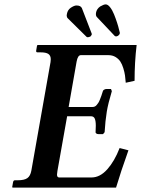

<svg xmlns="http://www.w3.org/2000/svg" viewBox="-20 -850 649 870"><path d="M37.1 0 35.2 -2 39.1 -23.9Q40.5 -33.2 47.9 -33.2H61Q90.3 -33.2 104 -43Q117.7 -52.7 122.1 -77.1L209 -568.8Q210 -577.6 210 -581.5Q210 -598.1 199.2 -605.5Q188.5 -612.8 164.1 -612.8H149.9Q142.6 -612.8 144 -621.1L147.9 -644L150.9 -646H599.1Q589.8 -567.4 589.8 -483.9L549.8 -475.1Q548.3 -493.7 546.4 -508.1Q544.4 -522.5 538.8 -540.8Q533.2 -559.1 525.4 -571Q517.6 -583 503.7 -591.6Q489.7 -600.1 471.2 -600.1H346.2Q332.5 -600.1 327.1 -570.8L291 -365.2H398.9Q404.8 -365.2 409.7 -367.4Q414.6 -369.6 418.9 -375.2Q423.3 -380.9 426.3 -385.3Q429.2 -389.6 433.3 -400.1Q437.5 -410.6 439.5 -416.5L445.8 -436Q445.8 -439.5 450.9 -443.1Q456.1 -446.8 462.9 -446.8H482.9L486.8 -437Q469.7 -379.9 463.9 -344.2Q457 -301.8 454.1 -251L446.8 -242.2H426.8Q419.9 -242.2 416 -245.4Q412.1 -248.5 413.1 -252Q414.1 -272.5 414.1 -280.3Q414.1 -301.8 409.4 -312.5Q404.8 -323.2 392.1 -323.2H284.2L240.2 -75.2Q238.3 -61.5 238.3 -59.1Q238.3 -45.9 248 -45.9H395Q433.1 -45.9 466.1 -82.8Q499 -119.6 522 -179.2L562 -168.9Q526.9 -70.8 505.9 0ZM300.8 -814.9Q316.4 -825.2 326.2 -825.2Q345.7 -825.2 351.1 -813L395 -699.2Q395 -698.7 395.5 -697.5Q396 -696.3 396 -695.8Q396 -690.9 389.2 -684.1Q380.4 -681.2 378.9 -681.2Q374 -681.2 372.1 -683.1L287.1 -767.1Q282.2 -772 282.2 -779.8Q282.2 -780.8 282.7 -783.4Q283.2 -786.1 283.2 -787.1Q286.6 -805.2 300.8 -814.9ZM434.1 -820.8Q450.2 -830.1 459 -830.1Q468.8 -830.1 479 -816.9Q489.3 -803.7 496.8 -784.9Q504.4 -766.1 510.5 -747.3Q516.6 -728.5 519.5 -715.3L522.9 -702.1V-699.2Q521.5 -692.4 515.1 -688Q509.3 -685.1 506.8 -685.1Q502 -685.1 500 -687L418.9 -772.9Q413.1 -778.8 415 -792Q418 -809.6 434.1 -820.8Z"/></svg>

Font: Linux Libertine G
Style: Semibold Italic
Weight: 600
Italic angle: -11.5°
Designer: Philipp H. Poll
Foundry: Philipp H. Poll
Version: Version 5.1.1